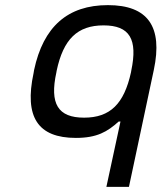

<svg xmlns="http://www.w3.org/2000/svg" viewBox="-20 -529 640 749"><path d="M113 -256 111 -244C74 -72 128 9 276 9C358 9 399 -15 443 -55H450L395 200H483L580 -256C616 -425 557 -509 401 -509C244 -509 149 -425 113 -256ZM200 -247 201 -253C227 -376 282 -430 384 -430C486 -430 518 -376 492 -253L491 -247C464 -124 410 -70 308 -70C206 -70 173 -124 200 -247Z"/></svg>

Font: LT Wave Mono
Style: Italic
Weight: 400
Designer: Daniel Lyons
Version: Version 2.5 (Glyphs App)